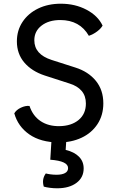

<svg xmlns="http://www.w3.org/2000/svg" viewBox="-20 -755 634 1035"><path d="M296 13Q199 12 138 -30.5Q77 -73 57 -144Q68 -163 92.5 -174.5Q117 -186 139 -184Q157 -130 199 -102Q241 -74 301 -75Q365 -76 404 -108.5Q443 -141 443 -197Q443 -238 420 -265Q397 -292 354 -305L221 -348Q151 -371 111 -418Q71 -465 71 -532Q71 -591 101.5 -637Q132 -683 185.5 -709Q239 -735 308 -735Q385 -735 446.5 -702.5Q508 -670 533 -617Q524 -601 503.5 -585.5Q483 -570 459 -562Q410 -647 305 -647Q243 -647 204 -617Q165 -587 165 -538Q165 -462 258 -432L386 -391Q456 -369 496.5 -319.5Q537 -270 537 -198Q537 -134 505.5 -86Q474 -38 419.5 -12.5Q365 13 296 13ZM288 260Q269 260 249.5 257.5Q230 255 216 251Q204 211 227 180Q238 183 253.5 185Q269 187 285 187Q314 187 330.5 178Q347 169 347 151Q347 113 251 106L258 -7H338L334 53Q380 64 405.5 89.5Q431 115 431 153Q431 202 392 231Q353 260 288 260Z"/></svg>

Font: Borel
Style: Regular
Weight: 400
Designer: Rosalie Wagner
Foundry: ANRT
Version: Version 1.007; ttfautohint (v1.8.4.7-5d5b)